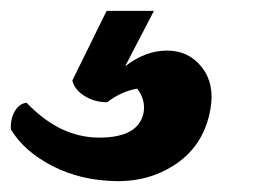

<svg xmlns="http://www.w3.org/2000/svg" viewBox="-88 -50 495 353"><path d="M299 150Q288 214 239 249Q190 284 125.5 283Q61 282 9 255.5Q-43 229 -68 188Q-69 168 -60.5 154Q-52 140 -39 139Q22 203 94.5 203Q167 203 176 157Q180 133 164 113Q135 118 109 138Q86 138 67.5 126.5Q49 115 45 98L108 -30H195L142 72Q179 43 219 43Q259 43 283 73.5Q307 104 299 150Z"/></svg>

Font: Tillana
Style: Bold
Weight: 700
Designer: Lipi Raval (Devanagari, Latin), Jonny Pinhorn (Latin)
Foundry: Indian Type Foundry
Version: Version 2.002;PS 1.0;hotconv 1.0.79;makeotf.lib2.5.61930; tt